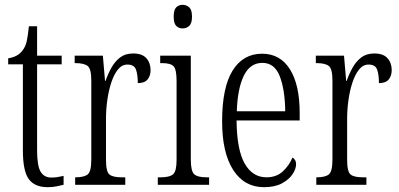

<svg xmlns="http://www.w3.org/2000/svg" viewBox="-20 -767 1657 797"><path d="M178 10Q124 10 99.5 -23.5Q75 -57 75 -143V-500H14V-525Q54 -531 73 -557Q86 -573 91 -596Q96 -619 100 -658H134V-536H236V-500H134V-142Q134 -79 148.5 -54.5Q163 -30 193 -30Q208 -30 219.5 -32Q231 -34 244 -37V0Q232 3 215 6.5Q198 10 178 10Z M292 0V-31H294Q329 -31 344 -43Q359 -55 359 -105V-433Q359 -481 344 -493Q329 -505 293 -505H290V-536H407L416 -431H418Q428 -460 442.5 -486Q457 -512 478.5 -528.5Q500 -545 533 -545Q570 -545 587.5 -525.5Q605 -506 605 -476Q605 -452 592.5 -437Q580 -422 552 -422Q552 -457 544.5 -478Q537 -499 509 -499Q486 -499 469.5 -478.5Q453 -458 442 -424.5Q431 -391 425.5 -352Q420 -313 420 -275V-103Q420 -54 434.5 -42.5Q449 -31 484 -31H500V0Z M738 -649Q722 -649 711.5 -659.5Q701 -670 701 -698Q701 -726 711.5 -736.5Q722 -747 738 -747Q754 -747 765.5 -736.5Q777 -726 777 -698Q777 -670 765.5 -659.5Q754 -649 738 -649ZM635 0V-31H648Q684 -31 698.5 -43.5Q713 -56 713 -104V-430Q713 -479 700.5 -492Q688 -505 653 -505H645V-536H772V-106Q772 -57 786 -44Q800 -31 837 -31H848V0Z M1076 10Q994 10 948 -61.5Q902 -133 902 -263Q902 -404 945.5 -474Q989 -544 1068 -544Q1143 -544 1183.5 -479.5Q1224 -415 1224 -298V-267H962Q963 -146 995.5 -88.5Q1028 -31 1086 -31Q1128 -31 1154.5 -56Q1181 -81 1194 -113Q1200 -110 1204.5 -103Q1209 -96 1209 -85Q1209 -66 1194.5 -44Q1180 -22 1150.5 -6Q1121 10 1076 10ZM1164 -305Q1163 -394 1141.5 -450Q1120 -506 1069 -506Q1018 -506 992 -452.5Q966 -399 963 -305Z M1293 0V-31H1295Q1330 -31 1345 -43Q1360 -55 1360 -105V-433Q1360 -481 1345 -493Q1330 -505 1294 -505H1291V-536H1408L1417 -431H1419Q1429 -460 1443.5 -486Q1458 -512 1479.5 -528.5Q1501 -545 1534 -545Q1571 -545 1588.5 -525.5Q1606 -506 1606 -476Q1606 -452 1593.5 -437Q1581 -422 1553 -422Q1553 -457 1545.5 -478Q1538 -499 1510 -499Q1487 -499 1470.5 -478.5Q1454 -458 1443 -424.5Q1432 -391 1426.5 -352Q1421 -313 1421 -275V-103Q1421 -54 1435.5 -42.5Q1450 -31 1485 -31H1501V0Z"/></svg>

Font: Noto Serif Ethiopic ExtraCondensed Light
Style: Regular
Weight: 300
Width: 2
Designer: Monotype Design Team
Foundry: Monotype Imaging Inc.
Version: Version 2.102; ttfautohint (v1.8.4.7-5d5b)